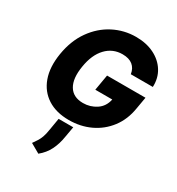

<svg xmlns="http://www.w3.org/2000/svg" viewBox="-241 -885 1249 1357"><g transform="rotate(30 383.5 -206.5)"><path d="M566.4 -489.7Q560 -534.1 529.8 -558.6Q499.6 -583.1 446.4 -583.1Q367.2 -583.1 313 -525.9Q258.9 -468.8 242.2 -364.7Q224.8 -259.9 259.4 -202.1Q294 -144.2 374.6 -144.2Q433.6 -144.2 481.5 -176Q529.5 -207.7 542.3 -269.5H403.8L425.8 -397.7H739.3L722.7 -301.5Q707 -203.8 653.8 -134.1Q600.5 -64.3 521.3 -27.2Q442.1 9.9 348 9.9Q244.7 9.9 174 -35.3Q103.3 -80.6 73.3 -164.1Q43.3 -247.5 61.8 -362.6Q81.3 -481.5 140.8 -565.3Q200.3 -649.1 285.7 -693.2Q371.1 -737.2 468 -737.2Q552.2 -737.2 615.9 -705.6Q679.7 -674 714.5 -618.3Q749.3 -562.5 746.1 -489.7ZM401.6 38.4 386.4 124.6Q376.8 186.8 351.9 236.5Q327.1 286.2 281.2 323.5L204.5 279.8Q219.5 258.5 231 240.6Q242.5 222.7 251.2 198.7Q259.9 174.7 266 134.9L282.3 38.4Z"/></g></svg>

Font: Inter UI Extra Bold
Style: Italic
Weight: 800
Italic angle: 9.39999°
Designer: Rasmus Andersson
Foundry: rsms
Version: 3.2;8d6f07862